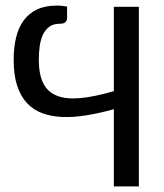

<svg xmlns="http://www.w3.org/2000/svg" viewBox="-20 -666 585 686"><path d="M476.1 0H386.7V-275.9Q336.4 -261.7 290 -254.2Q243.7 -246.6 204.1 -248Q164.6 -249.5 132.1 -261.2Q99.6 -272.9 76.7 -297.4Q53.7 -321.8 41.3 -359.9Q28.8 -397.9 28.8 -452.1Q28.8 -496.1 37.4 -531.7Q45.9 -567.4 64.5 -592.8Q83 -618.2 112.1 -632.1Q141.1 -646 182.6 -646Q193.8 -646 202.9 -645Q211.9 -644 219.7 -642.6V-603Q219.7 -595.7 217.3 -591.6Q214.8 -587.4 211.2 -585Q207.5 -582.5 202.6 -581.8Q197.8 -581.1 192.9 -581.1Q170.4 -581.1 156 -570.3Q141.6 -559.6 133.3 -541.7Q125 -523.9 121.8 -500.7Q118.7 -477.5 118.7 -452.6Q118.7 -401.4 134 -369.6Q149.4 -337.9 182.1 -324.5Q214.8 -311 265.6 -315.4Q316.4 -319.8 386.7 -340.3V-641.6H476.1Z"/></svg>

Font: Carlito
Style: Regular
Weight: 400
Designer: Lukasz Dziedzic
Foundry: tyPoland Lukasz Dziedzic
Version: Version 1.103; Beta1; all basic design good, some composites